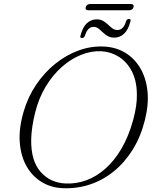

<svg xmlns="http://www.w3.org/2000/svg" viewBox="-20 -950 796 982"><path d="M510.5 -712Q571.5 -709.5 619.2 -681Q667 -652.5 697 -602.2Q727 -552 734.2 -484.5Q741.5 -417 721 -335.5Q700 -251 658.8 -184.8Q617.5 -118.5 561.5 -73.2Q505.5 -28 439.2 -6.2Q373 15.5 301 12.5Q240 10 192 -19.8Q144 -49.5 115 -101.2Q86 -153 81 -223.8Q76 -294.5 101 -379.5Q123 -455 165.2 -517.2Q207.5 -579.5 263.2 -624.2Q319 -669 382.5 -692Q446 -715 510.5 -712ZM315.5 -11.5Q368 -9 419.5 -27.2Q471 -45.5 517.2 -85.8Q563.5 -126 600.8 -189Q638 -252 661.5 -338Q671.5 -375 676.2 -408Q681 -441 680 -470Q679 -538 654.2 -585.5Q629.5 -633 588.8 -659Q548 -685 499 -688Q446.5 -690.5 394 -669.2Q341.5 -648 295 -606.5Q248.5 -565 213.2 -506.2Q178 -447.5 160 -375Q150 -335.5 145 -300.5Q140 -265.5 139.5 -235.5Q138 -127.5 187.5 -71.2Q237 -15 315.5 -11.5ZM564.5 -757.5Q544.5 -757.5 530.5 -765.8Q516.5 -774 505.5 -784.8Q494.5 -795.5 483.5 -804Q472.5 -812.5 458.5 -812.5Q428 -812.5 414.5 -767.5Q410 -755.5 399 -755.5Q387 -755.5 392 -769Q402.5 -810.5 424 -830.8Q445.5 -851 474 -851Q494 -851 508 -842.8Q522 -834.5 533 -823.8Q544 -813 555 -804.8Q566 -796.5 580.5 -796.5Q611.5 -796.5 624.5 -840.5Q628 -853 640 -853Q652 -853 646.5 -839Q636 -797.5 614.5 -777.5Q593 -757.5 564.5 -757.5ZM418.5 -913Q421 -921 426.8 -925.2Q432.5 -929.5 441 -929.5H650Q658 -929.5 661.5 -925.2Q665 -921 663 -913Q660.5 -905.5 654.8 -901.5Q649 -897.5 640.5 -897.5H431.5Q423.5 -897.5 420 -901.5Q416.5 -905.5 418.5 -913Z"/></svg>

Font: Fraunces ExtraLight
Style: Italic
Weight: 250
Italic angle: -16°
Version: Version 1.000;[b76b70a41]